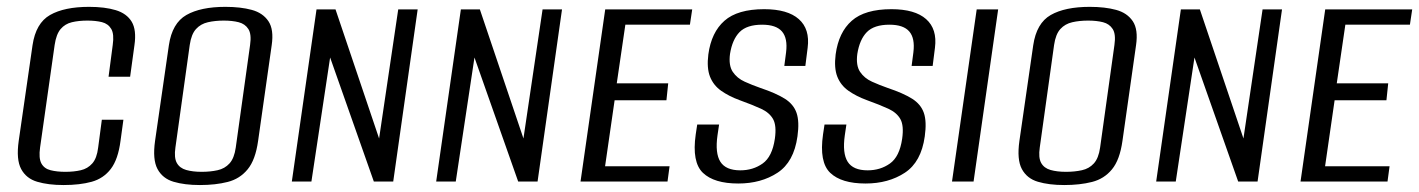

<svg xmlns="http://www.w3.org/2000/svg" viewBox="-20 -522 4080 552"><path d="M162.7 10Q118.7 10 87.1 0.6Q55.5 -8.7 40.8 -36.1Q26.2 -63.4 33.8 -117L73.5 -391.8Q82.9 -455.5 123.9 -478.9Q165 -502.3 236.1 -502.3Q281.5 -502.3 312.8 -492.8Q344.2 -483.3 358.6 -459.6Q372.9 -435.8 366.5 -391.8L354.1 -301.3H292.1L304.1 -392.7Q308.6 -423.8 299.9 -438.7Q291.1 -453.7 273.2 -458.3Q255.2 -462.8 231.3 -462.8Q206.3 -462.8 186.7 -458.1Q167 -453.4 154.3 -438.5Q141.6 -423.5 137.1 -392.7L95.2 -97.8Q90.9 -67.1 99 -52.1Q107.2 -37.1 125.5 -32.6Q143.8 -28 167.7 -28Q192.7 -28 212.3 -32.6Q232 -37.1 245.3 -52.1Q258.6 -67.1 262.2 -97.8L272.8 -177.8H334.8L326.5 -117.3Q319.7 -64.1 298.7 -36.5Q277.7 -8.9 243.6 0.6Q209.6 10 162.7 10Z M554.7 10Q510.7 10 479.1 0.6Q447.5 -8.7 432.8 -36.1Q418.2 -63.4 425.8 -117L465.5 -391.8Q474.9 -455.5 515.9 -478.9Q557 -502.3 628.1 -502.3Q671.9 -502.3 703.8 -493.6Q735.6 -485 751.7 -461.1Q767.8 -437.1 761.1 -391.8L722.1 -117.3Q714.5 -62.4 691.9 -35.1Q669.4 -7.7 634.5 1.1Q599.6 10 554.7 10ZM559.7 -28Q584.7 -28 605.4 -32.6Q626.2 -37.1 639.8 -52.1Q653.5 -67.1 657.8 -97.8L699 -392.7Q703.5 -423.8 694 -438.6Q684.5 -453.4 666.2 -458.1Q647.9 -462.8 623.3 -462.8Q598.6 -462.8 577.9 -458.1Q557.1 -453.4 543.6 -438.6Q530 -423.8 525.5 -392.7L484.3 -97.8Q480 -68.5 488.4 -53.5Q496.7 -38.6 515.4 -33.3Q534.1 -28 559.7 -28Z M819 0 890 -495H944.6L1069.9 -123.9L1124.9 -495H1180.8L1110.5 0H1054.8L929.1 -356.7L875.3 0Z M1234 0 1305 -495H1359.6L1484.9 -123.9L1539.9 -495H1595.8L1525.5 0H1469.8L1344.1 -356.7L1290.3 0Z M1649 0 1720 -495H1970.1L1963.5 -451.1H1777.9L1753.2 -282.4H1901.1L1896 -233.7H1747L1719.6 -44H1905L1899.1 0Z M2102.5 5.6Q2033 5.6 2000.9 -25.1Q1968.8 -55.8 1980.2 -135.5L1984.5 -164H2047.4L2042.8 -133Q2035.5 -81.5 2051.1 -56.9Q2066.7 -32.3 2108.4 -32.3Q2145 -32.3 2172.6 -51.9Q2200.2 -71.5 2207.7 -123Q2213.1 -160.7 2202.7 -179.4Q2192.3 -198.2 2167.9 -209.4Q2143.6 -220.6 2105.9 -234.2Q2075.7 -245.3 2053.5 -260.9Q2031.2 -276.5 2021.3 -301.5Q2011.5 -326.5 2016.5 -365.7Q2025.1 -429.1 2062.8 -462.3Q2100.5 -495.6 2177 -495.6Q2244.4 -495.6 2276.6 -467Q2308.9 -438.4 2302 -384.7L2295.4 -332.5H2234.9L2240 -371.6Q2245 -412 2228.2 -431.5Q2211.4 -451 2171.2 -451Q2127.1 -451 2106.2 -429.7Q2085.4 -408.5 2078.8 -367.1Q2074.4 -333.8 2086.7 -315.4Q2099.1 -297 2121.1 -287.1Q2143 -277.2 2166.3 -269.1Q2211 -254.1 2236.3 -238.2Q2261.5 -222.3 2270.1 -197.4Q2278.7 -172.5 2272.7 -129.9Q2262.5 -56.2 2215.3 -25.3Q2168.2 5.6 2102.5 5.6Z M2468.5 5.6Q2399 5.6 2366.9 -25.1Q2334.8 -55.8 2346.2 -135.5L2350.5 -164H2413.4L2408.8 -133Q2401.5 -81.5 2417.1 -56.9Q2432.7 -32.3 2474.4 -32.3Q2511 -32.3 2538.6 -51.9Q2566.2 -71.5 2573.7 -123Q2579.1 -160.7 2568.7 -179.4Q2558.3 -198.2 2533.9 -209.4Q2509.6 -220.6 2471.9 -234.2Q2441.7 -245.3 2419.5 -260.9Q2397.2 -276.5 2387.3 -301.5Q2377.5 -326.5 2382.5 -365.7Q2391.1 -429.1 2428.8 -462.3Q2466.5 -495.6 2543 -495.6Q2610.4 -495.6 2642.6 -467Q2674.9 -438.4 2668 -384.7L2661.4 -332.5H2600.9L2606 -371.6Q2611 -412 2594.2 -431.5Q2577.4 -451 2537.2 -451Q2493.1 -451 2472.2 -429.7Q2451.4 -408.5 2444.8 -367.1Q2440.4 -333.8 2452.7 -315.4Q2465.1 -297 2487.1 -287.1Q2509 -277.2 2532.3 -269.1Q2577 -254.1 2602.3 -238.2Q2627.5 -222.3 2636.1 -197.4Q2644.7 -172.5 2638.7 -129.9Q2628.5 -56.2 2581.3 -25.3Q2534.2 5.6 2468.5 5.6Z M2717 0 2788 -495H2849.7L2779 0Z M3039.7 10Q2995.7 10 2964.1 0.6Q2932.5 -8.7 2917.8 -36.1Q2903.2 -63.4 2910.8 -117L2950.5 -391.8Q2959.9 -455.5 3000.9 -478.9Q3042 -502.3 3113.1 -502.3Q3156.9 -502.3 3188.8 -493.6Q3220.6 -485 3236.7 -461.1Q3252.8 -437.1 3246.1 -391.8L3207.1 -117.3Q3199.5 -62.4 3176.9 -35.1Q3154.4 -7.7 3119.5 1.1Q3084.6 10 3039.7 10ZM3044.7 -28Q3069.7 -28 3090.4 -32.6Q3111.2 -37.1 3124.8 -52.1Q3138.5 -67.1 3142.8 -97.8L3184 -392.7Q3188.5 -423.8 3179 -438.6Q3169.5 -453.4 3151.2 -458.1Q3132.9 -462.8 3108.3 -462.8Q3083.6 -462.8 3062.9 -458.1Q3042.1 -453.4 3028.6 -438.6Q3015 -423.8 3010.5 -392.7L2969.3 -97.8Q2965 -68.5 2973.4 -53.5Q2981.7 -38.6 3000.4 -33.3Q3019.1 -28 3044.7 -28Z M3304 0 3375 -495H3429.6L3554.9 -123.9L3609.9 -495H3665.8L3595.5 0H3539.8L3414.1 -356.7L3360.3 0Z M3719 0 3790 -495H4040.1L4033.5 -451.1H3847.9L3823.2 -282.4H3971.1L3966 -233.7H3817L3789.6 -44H3975L3969.1 0Z"/></svg>

Font: Alumni Sans SC Thin
Style: Italic
Weight: 100
Italic angle: -8°
Designer: Robert E. Leuschke
Foundry: Robert E. Leuschke
Version: Version 1.016